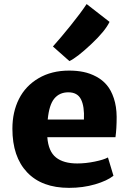

<svg xmlns="http://www.w3.org/2000/svg" viewBox="-20 -909 629 937"><path d="M318.8 -610.8 238.3 -682.1Q275.9 -724.1 324.2 -783.9Q372.6 -843.8 402.8 -889.2L514.6 -802.2Q493.2 -757.3 424.8 -693.1Q356.4 -628.9 318.8 -610.8ZM316.9 7.8Q184.1 7.8 112.3 -68.1Q40.5 -144 40.5 -280.8Q40.5 -362.3 72.5 -426Q104.5 -489.7 168 -527.1Q231.4 -564.5 317.4 -564.5Q355 -564.5 387.2 -557.9Q419.4 -551.3 449.7 -535.2Q480 -519 501.2 -493.9Q522.5 -468.8 535.6 -429.2Q548.8 -389.6 549.3 -338.9Q549.3 -280.3 543.5 -239.3H210.9Q216.3 -169.9 253.2 -140.6Q290 -111.3 356.9 -111.3Q398.4 -111.3 442.4 -120.4Q486.3 -129.4 506.8 -140.6L533.7 -51.3Q503.4 -26.9 444.3 -9.5Q385.3 7.8 316.9 7.8ZM313.5 -458.5Q270.5 -458.5 245.1 -428Q219.7 -397.5 212.9 -325.7H389.6Q392.6 -390.1 375.2 -424.3Q357.9 -458.5 313.5 -458.5Z"/></svg>

Font: HaufeMerriweatherSans
Style: Bold
Weight: 700
Designer: Eben Sorkin
Foundry: Eben Sorkin
Version: Version 1.56